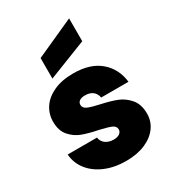

<svg xmlns="http://www.w3.org/2000/svg" viewBox="-203 -959 974 1078"><g transform="rotate(-30 284.0 -420.0)"><path d="M295 7Q219 7 159.5 -18.5Q100 -44 65.5 -88.5Q31 -133 27 -189H217Q221 -162 242 -147Q263 -132 294 -132Q318 -132 332 -142Q346 -152 346 -168Q346 -189 323 -199Q300 -209 247 -221Q187 -233 147 -248Q107 -263 77.5 -297Q48 -331 48 -389Q48 -439 75 -479.5Q102 -520 154.5 -544Q207 -568 281 -568Q391 -568 454 -514Q517 -460 527 -372H350Q345 -399 326.5 -413.5Q308 -428 277 -428Q253 -428 240.5 -419Q228 -410 228 -394Q228 -374 251 -363.5Q274 -353 325 -342Q386 -329 426.5 -313Q467 -297 497.5 -261.5Q528 -226 528 -165Q528 -116 499.5 -77Q471 -38 418.5 -15.5Q366 7 295 7ZM416 -699 166 -601V-734L416 -847Z"/></g></svg>

Font: DVN-Poppins ExtBd
Style: Regular
Weight: 800
Designer: Ninad Kale (Devanagari), Jonny Pinhorn (Latin)
Foundry: Indian Type Foundry
Version: 4.004